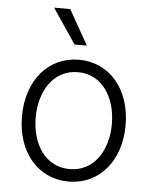

<svg xmlns="http://www.w3.org/2000/svg" viewBox="-55 -828 701 886"><g transform="rotate(5 295.5 -385.0)"><path d="M295.5 11.4C436.8 11.4 535.5 -104 535.5 -270.2C535.5 -437.5 436.8 -552.9 295.5 -552.9C154.1 -552.9 55.4 -437.5 55.4 -270.2C55.4 -104 154.1 11.4 295.5 11.4ZM295.5 -46.5C182.2 -46.5 119 -148.1 119 -270.2C119 -392.4 182.2 -495.4 295.5 -495.4C408.7 -495.4 471.9 -392.4 471.9 -270.2C471.9 -148.1 408.7 -46.5 295.5 -46.5ZM268.5 -621.1H325.3L234.4 -782.3H159.4Z"/></g></svg>

Font: Karasuma Gothic
Style: Light
Weight: 300
Designer: Rasmus Andersson / Ryoko Nishizuka
Foundry: rsms
Version: Version 1.00